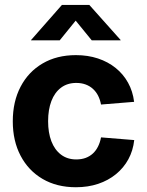

<svg xmlns="http://www.w3.org/2000/svg" viewBox="-20 -768 610 799"><path d="M295.9 11.2Q216.3 11.2 157.2 -23.4Q98.1 -58.1 65.7 -119.9Q33.2 -181.6 33.2 -263.2Q33.2 -345.2 65.7 -407.2Q98.1 -469.2 157.2 -503.9Q216.3 -538.6 295.9 -538.6Q345.7 -538.6 387.7 -524.7Q429.7 -510.7 461.4 -485.1Q493.2 -459.5 512.9 -423.8Q532.7 -388.2 538.1 -344.2L400.4 -333Q396.5 -353.5 388.2 -369.9Q379.9 -386.2 366.7 -398.2Q353.5 -410.2 336.2 -416.5Q318.8 -422.9 297.4 -422.9Q260.3 -422.9 233.9 -403.1Q207.5 -383.3 193.8 -347.4Q180.2 -311.5 180.2 -263.7Q180.2 -215.8 193.8 -180.2Q207.5 -144.5 233.9 -124.5Q260.3 -104.5 297.4 -104.5Q318.8 -104.5 336.2 -110.8Q353.5 -117.2 366.5 -129.2Q379.4 -141.1 387.9 -158.2Q396.5 -175.3 400.4 -196.3L538.6 -185.1Q533.7 -141.1 514.2 -105.2Q494.6 -69.3 462.6 -43.2Q430.7 -17.1 388.4 -2.9Q346.2 11.2 295.9 11.2ZM228.5 -600.1H109.4V-601.6L237.8 -747.6H351.6L481.9 -601.6V-600.1H361.8L294.9 -682.1Z"/></svg>

Font: Inter 24pt
Style: Bold
Weight: 700
Designer: Rasmus Andersson
Foundry: rsms
Version: Version 4.001;git-66647c0bb